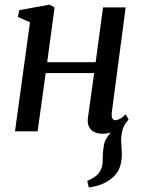

<svg xmlns="http://www.w3.org/2000/svg" viewBox="-20 -569 616 832"><path d="M365 243.5 358 215Q380 205.5 394 195Q408 184.5 416 168Q426 148.5 425.2 121.5Q424.5 94.5 429 67.5Q432 40.5 447.5 21.2Q463 2 473.5 -12L533.5 -47Q516 -26.5 510.2 -3.5Q504.5 19.5 505 45Q505.5 57.5 506.8 72.2Q508 87 508 101Q508 133.5 497.2 160.5Q486.5 187.5 458.5 208Q441 221.5 419.2 230Q397.5 238.5 365 243.5ZM464.5 -82Q462.5 -63.5 467 -55.8Q471.5 -48 478.5 -48Q487.5 -48 498.8 -53.8Q510 -59.5 525 -74L537 -51Q530.5 -41.5 514.8 -26.8Q499 -12 475.8 -0.8Q452.5 10.5 423.5 10.5Q404 10.5 388.8 3.2Q373.5 -4 365.8 -19.2Q358 -34.5 361 -58.5L388 -252.5H178L143 0H45L110 -472.5L57.5 -495.5L63.5 -525L195 -549L216.5 -536.5L184.5 -299.5H394.5L426.5 -537H524.5Z"/></svg>

Font: Merriweather 60pt
Style: Italic
Weight: 400
Italic angle: -7.8°
Version: Version 2.101